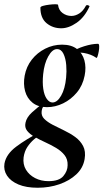

<svg xmlns="http://www.w3.org/2000/svg" viewBox="-67 -602 487 903"><path d="M110 281Q56 281 19.5 265.5Q-17 250 -34 224Q-51 198 -46 167Q-38 123 9.5 87.5Q57 52 123 18L130 26Q112 37 93.5 53Q75 69 61.5 89.5Q48 110 44 138Q40 171 55 196Q70 221 98 235.5Q126 250 161 250Q211 250 231 226Q251 202 251 175Q252 147 236.5 127.5Q221 108 196.5 93.5Q172 79 145.5 67Q119 55 96 42Q73 29 60.5 13Q48 -3 53 -25Q58 -50 83.5 -73.5Q109 -97 145 -123L152 -116Q143 -112 136.5 -101.5Q130 -91 129 -80Q126 -58 141 -43Q156 -28 181 -15Q206 -2 234.5 11.5Q263 25 287 42.5Q311 60 324 85Q337 110 331 146Q324 188 292 218Q260 248 212.5 264.5Q165 281 110 281ZM154 -98Q112 -98 86 -119Q60 -140 51 -173.5Q42 -207 49 -246Q57 -289 82.5 -321.5Q108 -354 145.5 -373Q183 -392 225 -392Q269 -392 295 -371.5Q321 -351 330 -318Q339 -285 331 -246Q322 -200 294.5 -167Q267 -134 230 -116Q193 -98 154 -98ZM180 -120Q202 -120 220.5 -152Q239 -184 244 -237Q247 -265 244.5 -296Q242 -327 231.5 -349Q221 -371 201 -371Q179 -371 160 -337Q141 -303 136 -253Q132 -214 136.5 -184Q141 -154 153 -137Q165 -120 180 -120ZM263 -346 262 -353Q292 -373 329 -384.5Q366 -396 394 -396Q399 -396 399.5 -385Q400 -374 397.5 -360.5Q395 -347 392 -337.5Q389 -328 386 -330Q362 -347 327 -353Q292 -359 263 -346ZM221 -469Q181 -469 152 -493Q123 -517 123 -566Q123 -571 135.5 -574.5Q148 -578 164.5 -580Q181 -582 193.5 -582Q206 -582 206 -579Q209 -554 227.5 -540.5Q246 -527 269 -527Q287 -527 305.5 -538.5Q324 -550 337 -575Q341 -580 348 -577Q355 -574 354 -572Q331 -521 293.5 -495Q256 -469 221 -469Z"/></svg>

Font: Cormorant Garamond Light
Style: Italic
Weight: 300
Italic angle: -10°
Designer: Christian Thalmann (Catharsis Fonts)
Foundry: Catharsis Fonts
Version: Version 4.001